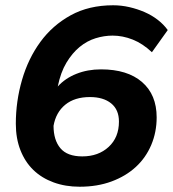

<svg xmlns="http://www.w3.org/2000/svg" viewBox="-20 -698 656 728"><path d="M282 10Q228 10 183 -6.5Q138 -23 106.5 -53.5Q75 -84 57.5 -128.5Q40 -173 40 -229Q40 -314 63.5 -395Q87 -476 133 -539Q179 -602 248 -640Q317 -678 409 -678Q440 -678 470.5 -671Q501 -664 528.5 -652Q556 -640 578.5 -622.5Q601 -605 616 -584L556 -500Q521 -533 483 -548Q445 -563 407 -563Q375 -563 342.5 -553Q310 -543 282 -520Q254 -497 232 -460.5Q210 -424 199 -370Q227 -401 269.5 -418Q312 -435 363 -435Q463 -435 518.5 -387Q574 -339 574 -253Q574 -197 553.5 -148.5Q533 -100 495 -65Q457 -30 403 -10Q349 10 282 10ZM292 -105Q353 -105 392 -141Q431 -177 431 -237Q431 -282 401.5 -306Q372 -330 321 -330Q263 -330 227.5 -301Q192 -272 183 -221Q183 -167 209 -136Q235 -105 292 -105Z"/></svg>

Font: Celebes
Style: Bold Italic
Weight: 700
Italic angle: -10°
Designer: Anugrah Pasau
Foundry: Lafontype
Version: Version 1.000; ttfautohint (v1.8.4)